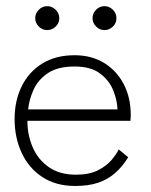

<svg xmlns="http://www.w3.org/2000/svg" viewBox="-20 -606 503 638"><path d="M71 -204.5Q71 -158 88.5 -117Q106 -76 142 -50.8Q178 -25.5 232.5 -25.5Q276.5 -25.5 305.2 -40Q334 -54.5 350.8 -74.5Q367.5 -94.5 374.5 -109.5L406 -83.5Q387 -52.5 362.5 -31Q338 -9.5 306 1.2Q274 12 230 12Q165.5 12 120.2 -18Q75 -48 51.8 -98.5Q28.5 -149 28.5 -210.5Q28.5 -270.5 51.8 -318.5Q75 -366.5 119.8 -394.5Q164.5 -422.5 228 -422.5Q284 -422.5 326 -396.8Q368 -371 391.2 -326.2Q414.5 -281.5 414.5 -223.5Q414.5 -219 414 -213.8Q413.5 -208.5 413.5 -204.5ZM370.5 -242.5Q369.5 -272.5 356.2 -305.8Q343 -339 312.2 -362Q281.5 -385 228 -385Q171.5 -385 138.8 -362.8Q106 -340.5 91.2 -307.2Q76.5 -274 73.5 -242.5ZM327 -506Q311 -506 299.2 -518Q287.5 -530 287.5 -545.5Q287.5 -561.5 299.2 -573.5Q311 -585.5 327 -585.5Q343 -585.5 355 -573.8Q367 -562 367 -545.5Q367 -529 355 -517.5Q343 -506 327 -506ZM137 -506Q120.5 -506 108.8 -518Q97 -530 97 -545.5Q97 -561.5 108.8 -573.5Q120.5 -585.5 137 -585.5Q152.5 -585.5 164.8 -573.8Q177 -562 177 -545.5Q177 -529 164.8 -517.5Q152.5 -506 137 -506Z"/></svg>

Font: League Spartan Thin ExtraLight
Style: Regular
Weight: 250
Version: Version 2.002